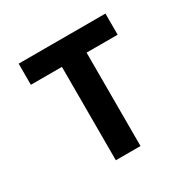

<svg xmlns="http://www.w3.org/2000/svg" viewBox="-124 -637 748 755"><g transform="rotate(-30 250.0 -260.0)"><path d="M194 0V-424H53V-520H447V-424H306V0Z"/></g></svg>

Font: Iosevka SS18
Style: Bold
Weight: 700
Monospace: yes
Designer: Belleve Invis
Foundry: Belleve Invis
Version: Version 25.1.1; ttfautohint (v1.8.4)